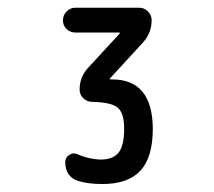

<svg xmlns="http://www.w3.org/2000/svg" viewBox="-20 -750 540 484"><path d="M169.9 -668Q157.2 -668 147.9 -676.8Q138.7 -685.5 138.7 -698.7Q138.7 -711.9 147.9 -721.2Q157.2 -730.5 169.9 -730.5H331.1Q343.8 -730.5 353 -721.2Q362.3 -711.9 362.3 -699.2Q362.3 -668 341.8 -644.5L256.8 -551.8V-550.8V-549.8H262.7Q364.3 -549.8 365.2 -425.8Q365.2 -353.5 334 -319.8Q302.7 -286.1 238.3 -286.1Q202.1 -286.1 176.8 -293.9Q144.5 -304.7 144.5 -341.8Q144.5 -352.5 154.3 -359.4Q164.1 -366.2 174.8 -361.3Q204.1 -348.6 233.4 -347.7Q264.6 -347.7 278.8 -365.2Q293 -382.8 293 -425.8Q293 -464.8 276.9 -478.5Q260.7 -492.2 212.9 -493.2Q200.2 -493.2 190.4 -502Q180.7 -510.7 180.7 -524.4Q180.7 -555.7 202.1 -579.1L282.2 -666V-667L281.2 -668Z"/></svg>

Font: Rounded-L Mgen+ 1m medium
Style: Regular
Weight: 500
Designer: [Source Han Sans]
Ryoko NISHIZUKA  (kana & ideographs); Paul D. Hunt (Latin, Greek & Cyrillic); Wenlong ZHANG  (bopomofo
Version: Version 1.059.20150602